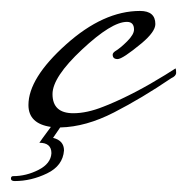

<svg xmlns="http://www.w3.org/2000/svg" viewBox="-52 -219 342 351"><path d="M147 -28Q195 -48 250 -82L269 -94Q270 -92 270 -86Q270 -80 261 -76Q208 -40 156.5 -13.5Q105 13 58 14L45 33Q65 38 65 56Q63 84 34 98Q5 112 -25 112Q-32 112 -32 107.5Q-32 103 -28 103Q-4 103 18.5 91.5Q41 80 42 61Q42 42 20 42Q21 40 41 13Q0 7 0 -27Q0 -76 68.5 -137.5Q137 -199 204 -199Q232 -199 232 -175Q232 -161 207 -140Q172 -111 163 -111Q154 -111 154 -119Q154 -122 158 -125Q168 -131 180.5 -143.5Q193 -156 193 -165Q193 -179 180 -179Q152 -179 98 -128.5Q44 -78 44 -47Q44 -12 82 -12Q107 -12 137 -24Z"/></svg>

Font: Mr De Haviland
Style: Regular
Weight: 400
Designer: Alejandro Paul
Foundry: Alejandro Paul
Version: Version 1.000